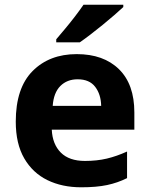

<svg xmlns="http://www.w3.org/2000/svg" viewBox="-20 -786 637 816"><path d="M306 -556Q420 -556 485.5 -492Q551 -428 551 -308V-235H200Q203 -173 238.5 -137.5Q274 -102 341 -102Q392 -102 434 -112Q476 -122 520 -142V-29Q480 -9 435 0.5Q390 10 325 10Q244 10 181.5 -20.5Q119 -51 83 -113Q47 -175 47 -269Q47 -412 118.5 -484Q190 -556 306 -556ZM310 -449Q265 -449 236.5 -420.5Q208 -392 204 -336H410Q409 -385 384.5 -417Q360 -449 310 -449ZM504 -756Q489 -742 466 -722Q443 -702 416 -680Q389 -658 363.5 -638.5Q338 -619 319 -606H219V-619Q235 -638 256.5 -663.5Q278 -689 299 -716.5Q320 -744 335 -766H504Z"/></svg>

Font: Noto Sans Thai Looped
Style: Bold
Weight: 700
Designer: Sasikarn Vongin, Ben Mitchell
Foundry: The Fontpad Ltd
Version: Version 1.001; ttfautohint (v1.8.4.7-5d5b)